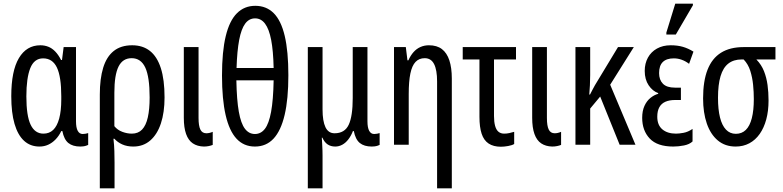

<svg xmlns="http://www.w3.org/2000/svg" viewBox="-20 -796 4309 1056"><path d="M197 10Q147 10 112.5 -21.5Q78 -53 60 -114.5Q42 -176 42 -267Q42 -406 84 -476.5Q126 -547 202 -547Q225 -547 245.5 -539Q266 -531 283.5 -513Q301 -495 316 -466H321L330 -537H398V-129Q398 -94 407.5 -76.5Q417 -59 435 -59Q443 -59 450.5 -60.5Q458 -62 465 -64V1Q461 3 453.5 5.5Q446 8 437.5 9Q429 10 422 10Q380 10 356 -9.5Q332 -29 323 -75H317Q304 -48 285.5 -29Q267 -10 245 0Q223 10 197 10ZM219 -61Q251 -61 272.5 -81.5Q294 -102 305.5 -144Q317 -186 317 -249V-267Q317 -374 293 -424.5Q269 -475 217 -475Q168 -475 146.5 -421Q125 -367 125 -266Q125 -159 148.5 -110Q172 -61 219 -61Z M529 240V-276Q529 -363 547.5 -423.5Q566 -484 605.5 -515.5Q645 -547 707 -547Q765 -547 804.5 -516Q844 -485 864.5 -421.5Q885 -358 885 -260Q885 -178 865 -117.5Q845 -57 806.5 -23.5Q768 10 713 10Q679 10 653 -1.5Q627 -13 609 -33H604Q608 1 609 35Q610 69 610 98V240ZM705 -61Q740 -61 761.5 -83.5Q783 -106 793 -150.5Q803 -195 803 -260Q803 -373 779 -424.5Q755 -476 704 -476Q655 -476 632 -430Q609 -384 609 -286V-102Q626 -81 652.5 -71Q679 -61 705 -61Z M1101 10Q1065 9 1040.5 -7.5Q1016 -24 1003.5 -59Q991 -94 991 -148V-537H1072V-147Q1072 -104 1082 -83.5Q1092 -63 1115 -63Q1123 -63 1132 -65Q1141 -67 1150 -71V1Q1140 5 1127.5 7.5Q1115 10 1101 10Z M1382 10Q1321 10 1281 -33Q1241 -76 1221 -163Q1201 -250 1201 -381Q1201 -512 1221.5 -597Q1242 -682 1283 -723Q1324 -764 1384 -764Q1445 -764 1485.5 -723.5Q1526 -683 1546 -598.5Q1566 -514 1566 -382Q1566 -251 1545.5 -164Q1525 -77 1484.5 -33.5Q1444 10 1382 10ZM1382 -59Q1415 -59 1437 -87.5Q1459 -116 1471 -181Q1483 -246 1485 -354H1280Q1282 -246 1293.5 -181.5Q1305 -117 1327 -88Q1349 -59 1382 -59ZM1281 -422H1485Q1483 -516 1471.5 -576Q1460 -636 1438 -665.5Q1416 -695 1383 -695Q1350 -695 1328.5 -666Q1307 -637 1295.5 -576.5Q1284 -516 1281 -422Z M1673 240V-537H1754V-194Q1754 -130 1770 -96.5Q1786 -63 1820 -63Q1876 -63 1898 -110Q1920 -157 1920 -257V-537H2001V-129Q2001 -94 2010.5 -76.5Q2020 -59 2038 -59Q2046 -59 2053.5 -60.5Q2061 -62 2068 -64V1Q2064 3 2056.5 5.5Q2049 8 2040.5 9Q2032 10 2025 10Q1983 10 1959 -9.5Q1935 -29 1926 -75H1921Q1911 -49 1896 -29.5Q1881 -10 1862.5 0Q1844 10 1824 10Q1799 10 1781.5 -2Q1764 -14 1753 -39H1750Q1751 -21 1752 -4Q1753 13 1753.5 28.5Q1754 44 1754 58V240Z M2384 240V-348Q2384 -411 2367.5 -443.5Q2351 -476 2316 -476Q2285 -476 2265.5 -455.5Q2246 -435 2237 -391.5Q2228 -348 2228 -279V0H2147V-537H2212L2221 -464H2226Q2238 -491 2254.5 -509.5Q2271 -528 2292.5 -537.5Q2314 -547 2339 -547Q2383 -547 2410.5 -526Q2438 -505 2451.5 -464Q2465 -423 2465 -364V240Z M2735 11Q2694 11 2667.5 -6.5Q2641 -24 2629 -60.5Q2617 -97 2617 -153V-469H2525V-537H2818V-469H2697V-158Q2697 -126 2703 -104Q2709 -82 2721.5 -71.5Q2734 -61 2753 -61Q2767 -61 2781 -64Q2795 -67 2808 -71V-4Q2797 3 2775 7Q2753 11 2735 11Z M3017 10Q2981 9 2956.5 -7.5Q2932 -24 2919.5 -59Q2907 -94 2907 -148V-537H2988V-147Q2988 -104 2998 -83.5Q3008 -63 3031 -63Q3039 -63 3048 -65Q3057 -67 3066 -71V1Q3056 5 3043.5 7.5Q3031 10 3017 10Z M3466 -537 3336 -330 3475 0H3388L3281 -265L3226 -199V0H3145V-537H3226V-383Q3226 -353 3224.5 -326.5Q3223 -300 3221 -276H3225Q3232 -290 3239 -303Q3246 -316 3252 -327L3379 -537Z M3683 10Q3595 10 3553.5 -34Q3512 -78 3512 -148Q3512 -186 3524.5 -213.5Q3537 -241 3557.5 -257.5Q3578 -274 3600 -280V-284Q3569 -295 3547.5 -327Q3526 -359 3526 -406Q3526 -447 3543.5 -479Q3561 -511 3593.5 -529Q3626 -547 3669 -547Q3706 -547 3735.5 -538.5Q3765 -530 3794 -512L3770 -445Q3750 -460 3729 -467.5Q3708 -475 3686 -475Q3646 -475 3625.5 -455Q3605 -435 3605 -394Q3605 -357 3626 -335.5Q3647 -314 3692 -314H3725V-246H3693Q3662 -246 3640 -236.5Q3618 -227 3606.5 -206.5Q3595 -186 3595 -154Q3595 -108 3623 -84.5Q3651 -61 3698 -61Q3715 -61 3739.5 -65.5Q3764 -70 3789 -87V-18Q3772 -2 3742 4Q3712 10 3683 10ZM3645 -606V-617L3694 -776H3791V-767L3697 -606Z M4026 10Q3968 10 3928 -23.5Q3888 -57 3867.5 -116.5Q3847 -176 3847 -255Q3847 -350 3871.5 -412.5Q3896 -475 3945.5 -506Q3995 -537 4070 -537H4245V-469H4140Q4168 -440 4182 -404.5Q4196 -369 4201.5 -328.5Q4207 -288 4207 -243Q4207 -186 4194.5 -139.5Q4182 -93 4158.5 -59.5Q4135 -26 4101.5 -8Q4068 10 4026 10ZM4027 -60Q4060 -60 4082 -81.5Q4104 -103 4115 -146Q4126 -189 4126 -251Q4126 -290 4122 -330Q4118 -370 4106.5 -406.5Q4095 -443 4070 -469H4059Q4015 -469 3986 -446.5Q3957 -424 3943 -377Q3929 -330 3929 -258Q3929 -194 3940 -150Q3951 -106 3973 -83Q3995 -60 4027 -60Z"/></svg>

Font: Noto Sans ExtraCondensed
Style: Regular
Weight: 400
Width: 2
Designer: Monotype Design Team
Foundry: Monotype Imaging Inc.
Version: Version 2.013